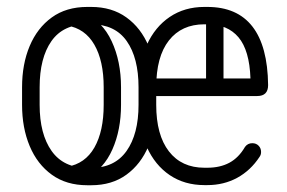

<svg xmlns="http://www.w3.org/2000/svg" viewBox="-20 -533 833 557"><path d="M44 -279.9Q44 -347 66.1 -399.5Q88.2 -452 130.2 -482.4Q172.2 -512.9 233.2 -512.9H244.6Q304.6 -512.9 346.8 -482.4Q389 -452 410.9 -399.5Q432.9 -347 432.9 -279.9V-228.9Q432.9 -162.1 410.8 -109.3Q388.6 -56.5 346.6 -26.1Q304.6 4.4 244.6 4.4H233.2Q172.6 4.4 130.4 -26.1Q88.2 -56.5 66.1 -109.3Q44 -162.1 44 -228.9ZM95 -279.9V-228.9Q95 -144.2 129.7 -95.1Q164.4 -46 233.2 -46H244.6Q312.5 -46 347.2 -95.1Q381.9 -144.2 381.9 -228.9V-279.9Q381.9 -364.9 347.7 -413.7Q313.5 -462.5 244.6 -462.5H233.2Q163.4 -462.5 129.2 -413.7Q95 -364.9 95 -279.9ZM174.4 -458.9 224.4 -493.5Q276.8 -471.9 303.9 -413.5Q331.1 -355.1 331.1 -279.9V-228.9Q331.1 -156.1 306.1 -99.6Q281.1 -43.1 232.8 -18.2L174.8 -49.2Q227.2 -58.1 254 -105.3Q280.8 -152.5 280.8 -228.9V-279.9Q280.8 -356.4 253.7 -403.4Q226.6 -450.4 174.4 -458.9ZM407.8 -254.4Q397 -254.4 390.2 -261.8Q383.5 -269.1 383.5 -279.9Q383.5 -290.6 390.2 -298Q397 -305.4 407.8 -305.4H706.6Q703.8 -387 671.9 -424.8Q640.1 -462.5 581.4 -462.5H573Q506.8 -462.5 470 -415.6Q433.2 -368.8 433.2 -279.9V-229.2Q433.2 -141.4 470 -93.9Q506.8 -46.4 573 -46.4H581.4Q618.5 -46.4 645.5 -60.9Q672.5 -75.4 690.8 -106.9Q698.6 -117.6 711.9 -117.6Q723.2 -117.6 730.3 -110.2Q737.4 -102.9 737.4 -92.1Q737.4 -83.9 733 -78Q707.1 -38.5 668.2 -17.2Q629.2 4 581.4 4H573Q515.4 4 472.5 -24.9Q429.6 -53.9 405.9 -106.5Q382.2 -159.1 382.2 -229.2V-279.9Q382.2 -350.4 405.9 -402.7Q429.6 -455 472.5 -483.9Q515.4 -512.9 573 -512.9H581.4Q668.1 -512.9 712.3 -456Q756.5 -399.1 757.8 -286.1Q757.8 -254.4 726.2 -254.4ZM628.4 -298.9Q628.4 -288.5 620.7 -281.4Q613 -274.4 603.2 -274.4Q592.5 -274.4 585.1 -281.4Q577.8 -288.5 577.8 -298.9V-475Q577.8 -485.1 585.1 -492.8Q592.5 -500.5 603.2 -500.5Q613 -500.5 620.7 -492.8Q628.4 -485.1 628.4 -475Z"/></svg>

Font: Libertine-Super Thin
Style: Regular
Weight: 100
Designer: Bastien Sozeau
Foundry: NBR — Bastien Sozeau
Version: Version 2.003;gftools[0.9.33]